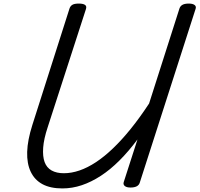

<svg xmlns="http://www.w3.org/2000/svg" viewBox="-20 -1035 1116 1074"><path d="M329 19Q262 19 218 -4.5Q174 -28 152 -74Q130 -120 132 -185.5Q134 -251 161 -336L369 -988Q374 -1002 385.5 -1008.5Q397 -1015 421 -1015Q444 -1015 455 -1008Q466 -1001 461 -985L247 -324Q225 -258 221.5 -209Q218 -160 229.5 -128.5Q241 -97 268.5 -81.5Q296 -66 337 -66Q380 -66 425 -81.5Q470 -97 517 -128Q564 -159 613 -206Q662 -253 712 -315Q762 -377 814 -456L984 -988Q989 -1002 1001.5 -1008.5Q1014 -1015 1036 -1015Q1058 -1015 1068.5 -1007Q1079 -999 1074 -985L762 -14Q758 0 745 7Q732 14 710 14Q688 14 678 5.5Q668 -3 672 -16L749 -255Q700 -189 648.5 -137.5Q597 -86 544 -51.5Q491 -17 437.5 1Q384 19 329 19Z"/></svg>

Font: Playwrite NZ
Style: Regular
Weight: 400
Designer: Veronika Burian, José Scaglione
Foundry: TypeTogether
Version: Version 1.002